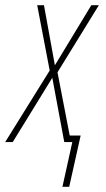

<svg xmlns="http://www.w3.org/2000/svg" viewBox="-63 -546 409 738"><path d="M177 172H203L247 -25H205L158 -268L317 -526H288L148 -295L106 -526H80L128 -275L-43 0H-14L138 -247L184 0H215Z"/></svg>

Font: Noto Sans ExtraCondensed Thin
Style: Italic
Weight: 100
Width: 2
Italic angle: -12°
Designer: Monotype Design Team
Foundry: Monotype Imaging Inc.
Version: Version 2.013